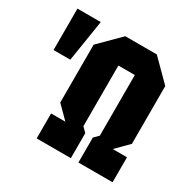

<svg xmlns="http://www.w3.org/2000/svg" viewBox="-155 -856 1013 1012"><g transform="rotate(30 351.0 -350.0)"><path d="M36 -448V-700H178L138 -448ZM192 0V-152H279L205 -226V-578L327 -700H519L641 -578V-226L567 -152H654V0H446V-152L473 -179V-548H373V-179L400 -152V0Z"/></g></svg>

Font: Tektur Condensed
Style: Bold
Weight: 700
Width: 3
Designer: Adam Jagosz
Foundry: Adam Jagosz
Version: Version 1.005;gftools[0.9.30]